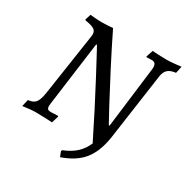

<svg xmlns="http://www.w3.org/2000/svg" viewBox="-179 -797 1071 1103"><g transform="rotate(30 356.0 -245.5)"><path d="M260 -641Q308 -542 365 -432Q422 -322 464 -244Q506 -166 518 -145H523L573 -550Q575 -572 568.5 -582.5Q562 -593 546 -593L510 -592L508 -596L523 -641Q533 -640 560.5 -638.5Q588 -637 615 -637Q641 -637 672 -640.5Q703 -644 712 -645L702 -599Q667 -595 650.5 -580Q634 -565 629 -536L565 -86Q549 11 503 67Q457 123 367 154L354 121L358 113Q410 92 441 63Q472 34 490 -8Q403 -184 315.5 -348.5Q228 -513 228 -511H223L166 -84Q165 -78 165 -69Q165 -55 171 -49.5Q177 -44 191 -44L239 -46L241 -42L227 4Q216 3 181.5 1.5Q147 0 118 0Q94 0 67 3.5Q40 7 32 8L43 -38Q76 -41 91 -58.5Q106 -76 114 -124L176 -538Q177 -542 177 -550Q177 -572 161 -582.5Q145 -593 101 -600L98 -605L110 -642Q119 -641 143.5 -639Q168 -637 189 -637Q206 -637 228.5 -638.5Q251 -640 260 -641Z"/></g></svg>

Font: Alegreya SC
Style: Italic
Weight: 400
Italic angle: -7°
Designer: Juan Pablo del Peral
Foundry: Huerta Tipografica
Version: Version 2.007; ttfautohint (v1.6)